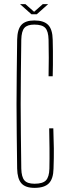

<svg xmlns="http://www.w3.org/2000/svg" viewBox="-20 -903 330 929"><path d="M147 6Q103 6 83.5 -16Q64 -38 63 -87Q62 -174 61 -250Q60 -326 60 -399Q60 -472 61 -548.5Q62 -625 63 -711Q64 -761 83.5 -782.5Q103 -804 146 -804Q192 -804 213 -782.5Q234 -761 235 -711Q236 -691 236 -657Q236 -623 236 -589Q236 -555 235 -534H215Q217 -623 215 -711Q214 -752 199 -768Q184 -784 146 -784Q112 -784 98 -768Q84 -752 83 -711Q82 -625 81 -548.5Q80 -472 80 -399Q80 -326 81 -250Q82 -174 83 -87Q84 -47 98 -30.5Q112 -14 147 -14Q187 -14 202.5 -30.5Q218 -47 219 -87Q220 -136 219.5 -184.5Q219 -233 218 -282H238Q240 -230 240.5 -185Q241 -140 239 -87Q238 -38 216.5 -16Q195 6 147 6ZM77 -883H103L145 -846L187 -883H213L158 -834H132Z"/></svg>

Font: Big Shoulders Display Thin
Style: Regular
Weight: 100
Designer: Patric King
Foundry: XO Type Co
Version: Version 1.000; ttfautohint (v1.8.2)